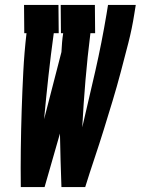

<svg xmlns="http://www.w3.org/2000/svg" viewBox="-20 -755 568 775"><path d="M64 0Q63 -77 64 -154.5Q65 -232 67.5 -309.5Q70 -387 74 -465Q78 -543 87 -621H78L77 -735H216L217 -621H197Q185 -534 175.5 -447.5Q166 -361 158 -274L228 -545Q229 -564 230.5 -583Q232 -602 235 -621H226L225 -735H363L364 -621H345Q333 -526 325 -431Q317 -336 312 -241Q339 -355 365 -469.5Q391 -584 410 -698L416 -735H528L522 -698Q513 -640 498 -581.5Q483 -523 467.5 -464.5Q452 -406 434.5 -348Q417 -290 399 -232Q381 -174 361.5 -116Q342 -58 324 0H228Q226 -54 224.5 -108Q223 -162 222 -216L160 0Z"/></svg>

Font: Iosevka Curly Slab Heavy
Style: Italic
Weight: 900
Italic angle: -9°
Monospace: yes
Designer: Belleve Invis
Foundry: Belleve Invis
Version: Version 22.1.2; ttfautohint (v1.8.4)